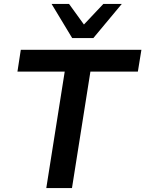

<svg xmlns="http://www.w3.org/2000/svg" viewBox="-20 -959 741 979"><path d="M216 0 310 -594H69L86 -705H701L683 -594H441L347 0ZM348 -765 243 -939H332L408 -834L507 -939H601L456 -765Z"/></svg>

Font: Nunito Sans 10pt
Style: Bold Italic
Weight: 700
Italic angle: -9°
Designer: Vernon Adams
Foundry: Vernon Adams
Version: Version 3.101;gftools[0.9.27]